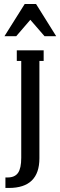

<svg xmlns="http://www.w3.org/2000/svg" viewBox="-20 -929 298 949"><path d="M102.1 -909.2H158.2L257.8 -750H200.2L129.9 -831.1L60.1 -750H2ZM85 -627.9H63V-680.2H195.8V-627.9H174.8V-147Q174.8 0 23.9 0H6.8V-51.8H17.1Q53.2 -51.8 69.1 -74.5Q85 -97.2 85 -148.9Z"/></svg>

Font: Margherita Semibold
Style: Regular
Weight: 600
Designer: James Puckett
Foundry: Dunwich Type Founders
Version: Version 1.008;hotconv 1.0.109;makeotfexe 2.5.65596